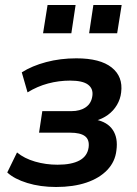

<svg xmlns="http://www.w3.org/2000/svg" viewBox="-20 -737 546 767"><path d="M204 10Q141 10 89 -6Q37 -22 9 -48L48 -128Q77 -104 120 -91.5Q163 -79 210 -79Q266 -79 297.5 -96Q329 -113 334 -148Q338 -179 319.5 -193Q301 -207 260 -207H136L149 -293H265Q300 -293 322.5 -308.5Q345 -324 349 -354Q353 -383 331.5 -399Q310 -415 260 -415Q215 -415 172 -403.5Q129 -392 90 -368L67 -448Q108 -474 164.5 -489Q221 -504 285 -504Q380 -504 426 -467.5Q472 -431 464 -368Q461 -341 447 -317.5Q433 -294 411 -278Q389 -262 360 -254L362 -259Q409 -250 430.5 -218Q452 -186 445 -136Q440 -91 408.5 -58Q377 -25 325 -7.5Q273 10 204 10ZM336 -604 353 -717H466L448 -604ZM152 -604 170 -717H282L265 -604Z"/></svg>

Font: Nunito Sans 10pt SemiCondensed
Style: Bold Italic
Weight: 700
Width: 4
Italic angle: -9°
Designer: Vernon Adams
Foundry: Vernon Adams
Version: Version 3.101;gftools[0.9.27]